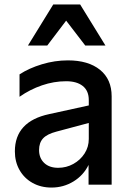

<svg xmlns="http://www.w3.org/2000/svg" viewBox="-20 -832 593 865"><path d="M47 -150Q47 -285 202 -318L380 -357V-381Q380 -423 353 -444.5Q326 -466 278 -466Q223 -466 169 -447.5Q115 -429 68 -396V-497Q111 -525 169 -542.5Q227 -560 286 -560Q378 -560 430.5 -517.5Q483 -475 483 -398V0H379V-89Q356 -42 311 -14.5Q266 13 212 13Q164 13 126.5 -8Q89 -29 68 -66Q47 -103 47 -150ZM242 -76Q279 -76 310.5 -93.5Q342 -111 361 -140.5Q380 -170 380 -206V-278L234 -239Q192 -228 174 -208.5Q156 -189 156 -156Q156 -120 179 -98Q202 -76 242 -76ZM455 -627H364L278 -739L193 -627H106L220 -812H341Z"/></svg>

Font: Application Medium
Style: Regular
Weight: 500
Designer: Wei Huang
Foundry: Wei Huang
Version: Version 0.012